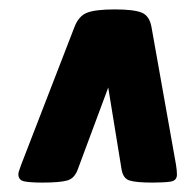

<svg xmlns="http://www.w3.org/2000/svg" viewBox="-20 -706 400 408"><path d="M70 -318Q45 -318 32 -320.5Q19 -323 19 -336Q19 -339 21 -344.5Q23 -350 25 -356L138 -648Q147 -672 165 -679Q183 -686 224 -686Q265 -686 281.5 -679Q298 -672 302 -648L354 -356Q355 -350 355.5 -344.5Q356 -339 356 -335Q356 -322 342 -320Q328 -318 304 -318Q269 -318 255 -322.5Q241 -327 238 -348L210 -520L146 -348Q139 -327 123 -322.5Q107 -318 70 -318Z"/></svg>

Font: Asap Condensed Condensed Black
Style: Italic
Weight: 900
Width: 3
Italic angle: -6°
Designer: Pablo Cosgaya
Foundry: Omnibus-Type
Version: Version 3.001; ttfautohint (v1.8.4.7-5d5b)